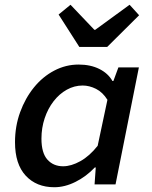

<svg xmlns="http://www.w3.org/2000/svg" viewBox="-20 -774 640 806"><path d="M208 12Q133 12 88 -36.5Q43 -85 43 -177Q43 -244 64.5 -303Q86 -362 122.5 -407Q159 -452 207.5 -477.5Q256 -503 310 -503Q360 -503 397 -484.5Q434 -466 452 -434H456L477 -491H563L465 0H377L382 -71H378Q342 -33 297 -10.5Q252 12 208 12ZM245 -76Q279 -76 317.5 -97.5Q356 -119 390 -162L431 -355Q411 -387 383 -401Q355 -415 327 -415Q292 -415 260.5 -397.5Q229 -380 205 -349Q181 -318 167.5 -277.5Q154 -237 154 -192Q154 -132 179 -104Q204 -76 245 -76ZM313 -577 226 -713 276 -754 376 -649H380L524 -754L564 -710L430 -577Z"/></svg>

Font: Source Code Pro ExtraLight SemiBold
Style: Italic
Weight: 600
Italic angle: -11°
Monospace: yes
Version: Version 1.016;hotconv 1.0.116;makeotfexe 2.5.65601